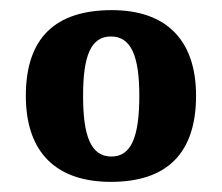

<svg xmlns="http://www.w3.org/2000/svg" viewBox="-20 -739 439 379"><path d="M199 -380C309 -380 367 -436 367 -550C367 -664 304 -719 201 -719C89 -719 31 -664 31 -550C31 -436 93 -380 199 -380ZM200 -430C159 -430 144 -471 144 -550C144 -628 159 -667 199 -667C239 -667 255 -628 255 -550C255 -471 240 -430 200 -430Z"/></svg>

Font: Noto Serif Sinhala Condensed ExtraBold
Style: Regular
Weight: 800
Width: 3
Designer: Jelle Bosma - Monotype Design Team
Foundry: Monotype Imaging Inc.
Version: Version 2.007